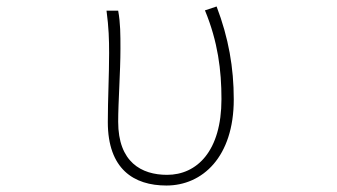

<svg xmlns="http://www.w3.org/2000/svg" viewBox="-20 -560 1040 593"><path d="M494 13C605 13 702 -75 702 -253C702 -351 686 -443 649 -540L613 -528C653 -431 664 -343 664 -254C664 -93 588 -20 496 -20C417 -20 345 -59 345 -184C345 -245 352 -338 352 -409C352 -453 352 -489 345 -527H309C316 -474 317 -438 317 -396C317 -325 313 -254 313 -183C313 -38 393 13 494 13Z"/></svg>

Font: Harano Aji Gothic CN ExtraLight
Style: Regular
Weight: 250
Foundry: Masamichi Hosoda
Version: HaranoAjiGothicCN-ExtraLight version 20230610;ttx 4.39.4